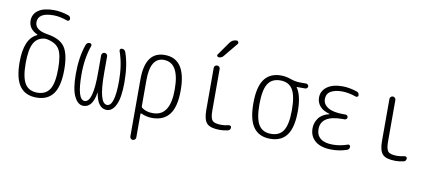

<svg xmlns="http://www.w3.org/2000/svg" viewBox="-81 -1075 3662 1614"><g transform="rotate(10 1750.0 -267.5)"><path d="M235.4 -490.2Q170.9 -485.4 141.1 -431.2Q111.3 -377 111.3 -259.8Q111.3 -137.7 144.5 -85Q177.7 -32.2 250 -32.2Q322.3 -32.2 355.5 -85Q388.7 -137.7 388.7 -259.8Q388.7 -377.9 358.9 -426.3Q329.1 -474.6 250 -489.3Q245.1 -490.2 235.4 -490.2ZM59.6 -259.8Q59.6 -460.9 165 -507.8Q167 -508.8 167 -510.7Q167 -512.7 165 -513.7Q89.8 -548.8 89.8 -619.1Q89.8 -674.8 135.3 -707.5Q180.7 -740.2 268.6 -740.2Q326.2 -740.2 391.6 -718.8Q414.1 -711.9 414.1 -688.5Q414.1 -680.7 407.2 -675.3Q400.4 -669.9 391.6 -672.9Q325.2 -696.3 272.5 -696.3Q141.6 -696.3 140.6 -615.2Q140.6 -546.9 250 -530.3Q357.4 -513.7 398.9 -454.1Q440.4 -394.5 440.4 -259.8Q440.4 -121.1 393.1 -55.7Q345.7 9.8 250 9.8Q154.3 9.8 106.9 -55.7Q59.6 -121.1 59.6 -259.8Z M650.4 9.8Q603.5 9.8 572.8 -52.2Q542 -114.3 542 -244.1Q542 -387.7 580.1 -496.1Q588.9 -520.5 613.3 -519.5Q622.1 -519.5 627 -512.2Q631.8 -504.9 628.9 -497.1Q589.8 -387.7 589.8 -250Q589.8 -32.2 654.3 -32.2Q725.6 -32.2 724.6 -289.1V-434.6Q724.6 -445.3 732.4 -452.6Q740.2 -460 750 -460Q759.8 -460 767.6 -453.1Q775.4 -446.3 775.4 -434.6V-289.1Q775.4 -32.2 845.7 -32.2Q910.2 -32.2 910.2 -250Q910.2 -387.7 871.1 -497.1Q868.2 -504.9 873 -512.2Q877.9 -519.5 886.7 -519.5Q911.1 -519.5 919.9 -496.1Q957 -390.6 957 -244.1Q957 -114.3 927.2 -52.2Q897.5 9.8 849.6 9.8Q771.5 9.8 751 -119.1Q751 -120.1 750 -120.1Q749 -120.1 749 -119.1Q728.5 9.8 650.4 9.8Z M1135.7 -294.9V-73.2Q1135.7 -64.5 1142.6 -58.6Q1180.7 -30.3 1237.3 -31.2Q1384.8 -31.2 1383.8 -259.8Q1383.8 -487.3 1251 -488.3Q1135.7 -488.3 1135.7 -294.9ZM1085 194.3V-292Q1085 -530.3 1252 -530.3Q1434.6 -530.3 1434.6 -259.8Q1434.6 -121.1 1385.3 -55.7Q1335.9 9.8 1237.3 9.8Q1189.5 9.8 1142.6 -11.7Q1140.6 -12.7 1138.2 -11.2Q1135.7 -9.8 1135.7 -6.8V194.3Q1135.7 204.1 1127.9 211.9Q1120.1 219.7 1109.9 219.7Q1099.6 219.7 1092.3 212.4Q1085 205.1 1085 194.3Z M1815.4 9.8Q1735.4 9.8 1705.1 -21Q1674.8 -51.8 1674.8 -134.8V-495.1Q1674.8 -505.9 1682.6 -512.7Q1690.4 -519.5 1700.2 -519.5Q1710.9 -519.5 1718.3 -512.2Q1725.6 -504.9 1725.6 -495.1V-139.6Q1725.6 -75.2 1744.1 -54.7Q1762.7 -34.2 1820.3 -34.2Q1849.6 -34.2 1882.8 -42Q1890.6 -43.9 1897.9 -39.6Q1905.3 -35.2 1905.3 -27.3Q1905.3 -2.9 1882.8 2Q1848.6 9.8 1815.4 9.8ZM1700.2 -589.8Q1692.4 -589.8 1687.5 -597.7Q1682.6 -605.5 1688.5 -612.3L1767.6 -724.6Q1789.1 -754.9 1825.2 -754.9Q1835.9 -754.9 1840.3 -745.1Q1844.7 -735.4 1837.9 -726.6L1742.2 -610.4Q1727.5 -589.8 1700.2 -589.8Z M2350.6 -435.1Q2317.4 -488.3 2245.1 -488.3Q2172.9 -488.3 2139.6 -435.1Q2106.4 -381.8 2106.4 -259.8Q2106.4 -137.7 2139.6 -85Q2172.9 -32.2 2245.1 -32.2Q2317.4 -32.2 2350.6 -85Q2383.8 -137.7 2383.8 -259.8Q2383.8 -381.8 2350.6 -435.1ZM2245.1 -530.3Q2285.2 -530.3 2328.1 -515.1Q2371.1 -500 2409.2 -500H2462.9Q2470.7 -500 2477.5 -493.7Q2484.4 -487.3 2484.4 -479Q2484.4 -470.7 2477.5 -464.4Q2470.7 -458 2462.9 -458H2390.6H2389.6V-456.1Q2434.6 -391.6 2434.6 -259.8Q2434.6 -121.1 2387.7 -55.7Q2340.8 9.8 2245.1 9.8Q2149.4 9.8 2102.1 -55.7Q2054.7 -121.1 2054.7 -260.3Q2054.7 -399.4 2102.1 -464.8Q2149.4 -530.3 2245.1 -530.3Z M2700.2 -280.3Q2701.2 -280.3 2701.2 -281.2Q2701.2 -283.2 2699.2 -283.2Q2644.5 -297.9 2617.2 -329.6Q2589.8 -361.3 2589.8 -402.3Q2589.8 -460 2637.2 -495.1Q2684.6 -530.3 2768.6 -530.3Q2826.2 -530.3 2891.6 -508.8Q2914.1 -502 2914.1 -478.5Q2914.1 -470.7 2907.2 -466.3Q2900.4 -461.9 2891.6 -464.8Q2828.1 -487.3 2771.5 -487.3Q2714.8 -487.3 2677.7 -466.8Q2640.6 -446.3 2640.6 -399.4Q2640.6 -354.5 2684.6 -327.6Q2728.5 -300.8 2815.4 -300.8H2835Q2842.8 -300.8 2849.1 -294.4Q2855.5 -288.1 2855.5 -280.3Q2855.5 -272.5 2849.1 -266.1Q2842.8 -259.8 2835 -259.8H2815.4Q2632.8 -259.8 2631.8 -141.6Q2631.8 -88.9 2667.5 -61Q2703.1 -33.2 2771.5 -33.2Q2835.9 -33.2 2898.4 -55.7Q2905.3 -58.6 2912.1 -53.7Q2918.9 -48.8 2918.9 -41Q2918.9 -17.6 2897.5 -10.7Q2834 10.7 2768.6 9.8Q2678.7 9.8 2629.9 -30.3Q2581.1 -70.3 2581.1 -139.6Q2581.1 -187.5 2610.4 -227.1Q2639.6 -266.6 2700.2 -280.3Z M3315.4 9.8Q3235.4 9.8 3205.1 -21Q3174.8 -51.8 3174.8 -134.8V-494.1Q3174.8 -504.9 3182.6 -512.2Q3190.4 -519.5 3200.2 -519.5Q3210 -519.5 3217.8 -511.7Q3225.6 -503.9 3225.6 -494.1V-139.6Q3225.6 -75.2 3244.1 -54.7Q3262.7 -34.2 3320.3 -34.2Q3349.6 -34.2 3382.8 -42Q3390.6 -43.9 3397.9 -39.6Q3405.3 -35.2 3405.3 -27.3Q3405.3 -2.9 3382.8 2Q3348.6 9.8 3315.4 9.8Z"/></g></svg>

Font: Rounded Mgen+ 1mn light
Style: Regular
Weight: 200
Designer: [Source Han Sans]
Ryoko NISHIZUKA  (kana & ideographs); Paul D. Hunt (Latin, Greek & Cyrillic); Wenlong ZHANG  (bopomofo
Version: Version 1.059.20150602